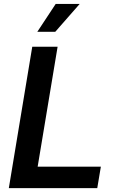

<svg xmlns="http://www.w3.org/2000/svg" viewBox="-20 -968 602 988"><path d="M25.4 0 146 -727.5H276.4L173.8 -110.4H499L480.5 0ZM171.9 -804.2 266.6 -947.8H390.1L264.2 -804.2Z"/></svg>

Font: Inter 18pt SemiBold
Style: Italic
Weight: 600
Italic angle: -9.3988°
Designer: Rasmus Andersson
Foundry: rsms
Version: Version 4.001;git-66647c0bb